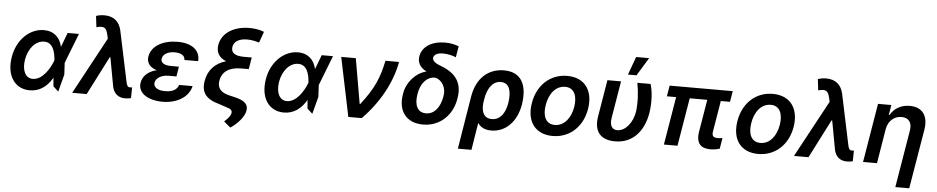

<svg xmlns="http://www.w3.org/2000/svg" viewBox="-48 -1173 8629 1769"><g transform="rotate(5 4266.0 -288.0)"><path d="M235.1 11.4C330.3 12.1 398.8 -43.7 444.6 -123.6L451 -44L499.3 0L541.5 -160.5L535.5 -269.2L643.1 -545.5H538.7L490.1 -417.3L487.9 -414.1C469.5 -495.4 414.8 -552.6 319.2 -552.6C188.2 -552.6 71.4 -441.1 45.1 -280.2C16.7 -110.1 94.8 10.7 235.1 11.4ZM168.3 -265.6C186.1 -371.1 251.1 -447.1 330.6 -447.1C416.2 -447.1 434.3 -351.6 438.6 -288.4L439.3 -283.4L436.1 -275.2C409.8 -206 344.1 -95.9 255 -95.9C186.1 -95.9 152.7 -167.6 168.3 -265.6Z M1117.9 8.5C1135.7 8.5 1158 5.7 1172.2 1.8L1174 -97.3C1169.7 -96.6 1161.9 -95.9 1156.6 -95.9C1129.6 -95.9 1125 -114 1117.5 -147.7L1020.6 -607.2C1002.5 -692.8 948.2 -737.2 861.5 -737.2C832 -737.2 805.8 -731.5 785.5 -724.4L797.9 -621.4C866.8 -639.6 888.8 -627.1 903.8 -561.8L911.9 -525.2L628.2 0H762.4L944.2 -355.8H950.6L999.6 -89.8C1013.5 -24.5 1055.8 8.5 1117.9 8.5Z M1587 -325.3H1513.5C1448.2 -325.3 1416.5 -349.4 1422.2 -386.4C1428.6 -424.4 1470.9 -453.8 1535.9 -453.8C1595.9 -453.8 1632.5 -432.2 1632.1 -391.3H1758.9C1767.8 -493.3 1684.7 -552.6 1557.9 -552.6C1421.2 -552.6 1315.7 -495 1298.7 -394.2C1290.8 -346.6 1311.8 -296.9 1386.4 -275.2C1297.9 -253.9 1257.5 -202.4 1248.2 -148.4C1232.2 -52.2 1327.4 9.9 1464.8 9.9C1591.6 9.9 1703.5 -50.4 1728.3 -158H1604.4C1587.4 -112.6 1549.4 -89.5 1478 -89.5C1407 -89.5 1370 -120 1375.7 -159.4C1384.2 -206 1437.9 -233.7 1498.9 -233.7H1572.1Z M2303.3 -611.2 2339.8 -713.4C2301.5 -729 2254.6 -737.2 2203.8 -737.2C2056.8 -737.2 1949.2 -666.5 1931.1 -556.8C1919.7 -488.3 1949.9 -439.3 2015.6 -413.4C1913.4 -382.8 1851.2 -315.7 1834.5 -214.5C1816.8 -106.9 1863.6 -47.2 1989.7 -13.5L2054.3 8.2C2095.5 18.8 2111.2 33.7 2107.2 58.9C2103.7 77.4 2088.4 104 2045.8 141L2107.6 192.5C2176.8 146.3 2232.2 80.6 2242.5 24.1C2252.1 -30.9 2219.5 -67.8 2126.8 -89.5L2071.7 -102.3C1991.1 -121.4 1958.8 -163 1969.5 -228.7C1984 -314.6 2050.4 -359 2159.4 -359H2230.1L2237.9 -407.3L2248.2 -468H2174.4C2093 -468 2053.3 -495.7 2062.1 -550.4C2070.7 -601.6 2117.5 -629.6 2192.5 -629.6C2227.6 -629.6 2258.5 -624.3 2303.3 -611.2Z M2584.9 11.4C2680 12.1 2748.6 -43.7 2794.4 -123.6L2800.8 -44L2849.1 0L2891.3 -160.5L2885.3 -269.2L2992.9 -545.5H2888.5L2839.8 -417.3L2837.7 -414.1C2819.2 -495.4 2764.6 -552.6 2669 -552.6C2538 -552.6 2421.2 -441.1 2394.9 -280.2C2366.5 -110.1 2444.6 10.7 2584.9 11.4ZM2518.1 -265.6C2535.9 -371.1 2600.9 -447.1 2680.4 -447.1C2766 -447.1 2784.1 -351.6 2788.4 -288.4L2789.1 -283.4L2785.9 -275.2C2759.6 -206 2693.9 -95.9 2604.8 -95.9C2535.9 -95.9 2502.5 -167.6 2518.1 -265.6Z M3182.2 0H3306.5C3467.3 -165.1 3570 -356.9 3603.7 -545.5H3478C3445.7 -390.3 3405.5 -287.3 3281.6 -128.6H3275.9L3203.8 -545.5H3068.9Z M3785.5 -614.3C3775.6 -556.1 3803.3 -511.4 3859.7 -481.5V-478.7C3768.1 -456.7 3683.2 -366.8 3666.2 -258.5L3664.4 -246.8C3640.6 -96.6 3717.3 9.9 3873.9 9.9C4028.1 9.9 4143.5 -99.8 4168.3 -252.8L4170.1 -264.2C4192.1 -397.7 4135.7 -489.3 3988.6 -543.3C3923.3 -567.5 3909.8 -592 3913.4 -612.9C3918.3 -640.6 3947.8 -658.4 4002.1 -658.4C4048.3 -658.4 4094.8 -645.6 4121.1 -633.9L4138.5 -737.2C4095.5 -752.8 4058.2 -760.3 4011 -760.3C3886.4 -760.3 3800.4 -702.8 3785.5 -614.3ZM3797.9 -259.9 3799.4 -268.8C3812.9 -358.7 3866.5 -430.4 3946.7 -430.4C4015.3 -416.2 4052.9 -341.3 4039.4 -268.8L4037.6 -258.5C4020.2 -165.1 3971.2 -95.5 3891.3 -95.5C3810.7 -95.5 3782.7 -166.5 3797.9 -259.9Z M4293 -285.5 4213.1 203.1H4338.8L4379.3 -49.4C4404.8 -11.4 4443.9 9.9 4504.3 9.9C4639.9 9.9 4739.3 -96.6 4765.6 -252.8L4767 -262.8C4790.8 -427.2 4741.5 -552.6 4574.6 -552.6C4432.2 -552.6 4321.7 -460.9 4293 -285.5ZM4410.2 -239.3 4416.2 -276.6C4430 -362.6 4473.4 -443.2 4554 -443.2C4637.1 -443.2 4654.5 -362.6 4640.3 -262.8L4638.8 -252.8C4625.4 -172.6 4583.8 -95.5 4500 -95.5C4415.5 -95.5 4402.7 -173.7 4410.2 -239.3Z M5072.4 10.7C5230.5 10.7 5349.1 -100.1 5376.4 -267C5404.1 -438.2 5320.3 -552.6 5159.4 -552.6C5001.1 -552.6 4882.5 -441.4 4855.5 -273.8C4827.4 -103.7 4910.9 10.7 5072.4 10.7ZM4984.4 -267.8C5000.4 -369.3 5059.3 -450.6 5149.1 -450.6C5234.7 -450.6 5263.5 -372.5 5247.9 -274.5C5231.2 -172.6 5172.2 -92.3 5083.1 -92.3C4996.8 -92.3 4968 -169.4 4984.4 -267.8Z M5530.9 -545.5 5474.4 -206C5449.9 -56.5 5523.4 9.9 5648.8 9.9C5822.1 9.9 5916.2 -120 5942.1 -277C5958.8 -377.8 5950.3 -485.8 5929.7 -545.5H5807.5C5823.9 -464.5 5830.3 -361.9 5818.2 -277C5802.6 -181.1 5738.3 -94.5 5661.2 -94.5C5620 -94.5 5586.6 -121.8 5600.1 -204.5L5657 -545.5ZM5714.8 -613.3H5793.7L5896.3 -781.2H5775.9Z M6690 -545.5H6106.2L6089.5 -445.3H6175.1L6100.9 0H6226.6L6300.8 -445.3H6463.1L6413.4 -147C6395.6 -36.2 6444.2 6.4 6530.2 6.4C6565 6.4 6594.1 0 6616.8 -6.4L6633.5 -106.9C6622.2 -105.1 6605.1 -102.6 6590.2 -102.6C6555 -102.6 6533 -112.9 6540.8 -158.7L6588.4 -445.3H6673.3Z M6973.7 10.7C7131.7 10.7 7250.4 -100.1 7277.7 -267C7305.4 -438.2 7221.6 -552.6 7060.7 -552.6C6902.3 -552.6 6783.7 -441.4 6756.7 -273.8C6728.7 -103.7 6812.1 10.7 6973.7 10.7ZM6885.7 -267.8C6901.6 -369.3 6960.6 -450.6 7050.4 -450.6C7136 -450.6 7164.8 -372.5 7149.1 -274.5C7132.5 -172.6 7073.5 -92.3 6984.4 -92.3C6898.1 -92.3 6869.3 -169.4 6885.7 -267.8Z M7793.7 8.5C7811.4 8.5 7833.8 5.7 7848 1.8L7849.8 -97.3C7845.5 -96.6 7837.7 -95.9 7832.4 -95.9C7805.4 -95.9 7800.8 -114 7793.3 -147.7L7696.4 -607.2C7678.3 -692.8 7623.9 -737.2 7537.3 -737.2C7507.8 -737.2 7481.5 -731.5 7461.3 -724.4L7473.7 -621.4C7542.6 -639.6 7564.6 -627.1 7579.5 -561.8L7587.7 -525.2L7304 0H7438.2L7620 -355.8H7626.4L7675.4 -89.8C7689.3 -24.5 7731.5 8.5 7793.7 8.5Z M8124.3 -319.6C8138.1 -398.4 8193.9 -443.9 8260.7 -443.9C8327.4 -443.9 8359.7 -399.9 8347.7 -327.4L8259.2 204.5H8387.8L8480.1 -347.3C8501.4 -478.3 8440 -552.6 8327.4 -552.6C8245.7 -552.6 8182.5 -513.8 8148.1 -452.8H8141.3L8157 -545.5H8033.7L7942.8 0H8071.7Z"/></g></svg>

Font: Margiela Sans Semi Bold
Style: Italic
Weight: 600
Italic angle: -9.39999°
Designer: Stefan Endress, Andreas Faust
Version: Version 1.100;FEAKit 1.0